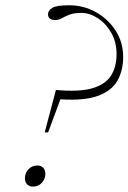

<svg xmlns="http://www.w3.org/2000/svg" viewBox="-20 -700 487 728"><path d="M243 -680Q297 -680 343.5 -654Q390 -628 418.5 -583.8Q447 -539.5 447 -484Q447 -433.5 425.8 -395Q404.5 -356.5 352.5 -337Q300.5 -317.5 209 -323.5L162.5 -198H149.5L192 -359Q281.5 -350.5 331.5 -365.8Q381.5 -381 401.8 -414.5Q422 -448 422 -494Q422 -540.5 401.8 -575.8Q381.5 -611 350.8 -631Q320 -651 288.5 -651Q260 -651 243 -644.2Q226 -637.5 214.2 -630.8Q202.5 -624 188.5 -624Q175 -624 168.5 -630.2Q162 -636.5 162 -645.5Q162 -659.5 177.5 -669.8Q193 -680 243 -680ZM121.5 -72.5Q136 -72.5 144 -63.8Q152 -55 152 -41.5Q152 -21.5 138.8 -7Q125.5 7.5 105 7.5Q91 7.5 82.8 -1.2Q74.5 -10 74.5 -23.5Q74.5 -44 88 -58.2Q101.5 -72.5 121.5 -72.5Z"/></svg>

Font: Newsreader 16pt ExtraLight
Style: Italic
Weight: 275
Italic angle: -17°
Designer: Hugues Gentile
Foundry: Production Type
Version: Version 1.003; ttfautohint (v1.8.3)